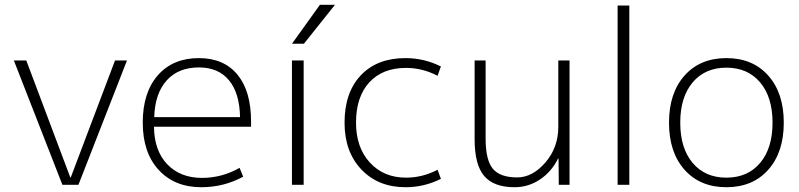

<svg xmlns="http://www.w3.org/2000/svg" viewBox="-20 -773 3341 803"><path d="M90 -520 274 -31H276L461 -520H511L308 0H241L38 -520Z M624 -243Q625 -143 679.5 -86Q734 -29 825 -29Q908 -29 982 -71L997 -34Q916 10 822 10Q710 10 643.5 -62.5Q577 -135 577 -260Q577 -386 640 -458Q703 -530 812 -530Q916 -530 973 -461Q1030 -392 1030 -265V-243ZM625 -283H984Q982 -384 937.5 -437.5Q893 -491 812 -491Q726 -491 677 -436.5Q628 -382 625 -283Z M1251 -590H1201L1318 -753H1381ZM1201 0V-520H1250V0Z M1678 -489Q1580 -489 1524.5 -428.5Q1469 -368 1469 -260Q1469 -156 1527 -93Q1585 -30 1678 -30Q1747 -30 1810 -63L1824 -25Q1754 10 1676 10Q1562 10 1491.5 -64Q1421 -138 1421 -260Q1421 -386 1489 -458Q1557 -530 1676 -530Q1754 -530 1824 -495L1810 -456Q1747 -489 1678 -489Z M2011 -520V-193Q2011 -104 2041 -67.5Q2071 -31 2143 -31Q2207 -31 2261 -93.5Q2315 -156 2315 -243V-520H2362V0H2317L2316 -110H2314Q2287 -55 2238.5 -22.5Q2190 10 2132 10Q2045 10 2005 -37Q1965 -84 1965 -190V-520Z M2563 0V-750H2612V0Z M3159 -428.5Q3107 -490 3018 -490Q2929 -490 2877 -428.5Q2825 -367 2825 -260Q2825 -153 2877 -91.5Q2929 -30 3018 -30Q3107 -30 3159 -91.5Q3211 -153 3211 -260Q3211 -367 3159 -428.5ZM3193 -63Q3128 10 3018 10Q2908 10 2843 -63Q2778 -136 2778 -260Q2778 -384 2843 -457Q2908 -530 3018 -530Q3128 -530 3193 -457Q3258 -384 3258 -260Q3258 -136 3193 -63Z"/></svg>

Font: M PLUS 1p Light
Style: Regular
Weight: 300
Version: Version 1.061